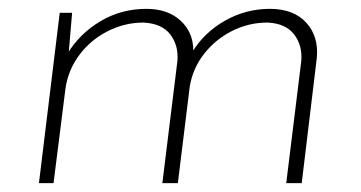

<svg xmlns="http://www.w3.org/2000/svg" viewBox="-20 -414 817 434"><path d="M143 -385 134 -279 132 -292Q160 -338 207 -366Q254 -394 311 -394Q359 -394 388 -367.5Q417 -341 417 -299L415 -297Q442 -341 489 -367.5Q536 -394 590 -394Q644 -394 672.5 -362.5Q701 -331 696 -282L662 0H627L661 -276Q664 -311 645 -336Q626 -361 585 -363Q542 -363 504.5 -344Q467 -325 441.5 -292.5Q416 -260 409 -219L382 0H347L381 -276Q384 -311 365 -336Q346 -361 304 -363Q262 -363 223.5 -343.5Q185 -324 159.5 -290Q134 -256 128 -214L101 0H68L115 -385Z"/></svg>

Font: Josefin Sans ExtraLight
Style: Italic
Weight: 250
Italic angle: -7°
Designer: Santiago Orozco
Foundry: Typemade
Version: Version 2.000